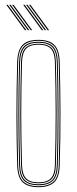

<svg xmlns="http://www.w3.org/2000/svg" viewBox="-20 -770 318 795"><path d="M139.2 5Q95.5 5 74.1 -15Q52.8 -35 51.2 -85Q48.2 -189.2 48.1 -293Q48 -396.8 51.2 -514Q52.8 -563 73.4 -584Q94 -605 139.2 -605Q184.8 -605 205.2 -584Q225.8 -563 227.2 -514Q230 -410.8 230.4 -305.2Q230.8 -199.8 227.2 -85Q225.8 -35 204.4 -15Q183 5 139.2 5ZM139.2 1Q180.8 1 201.4 -18Q222 -37 223.2 -85.2Q226.8 -202 226.5 -305.8Q226.2 -409.5 223.2 -513.8Q222 -562.2 201.5 -581.6Q181 -601 139.2 -601Q97.8 -601 77.1 -581.6Q56.5 -562.2 55.2 -513.8Q52.2 -409.5 52.1 -305.6Q52 -201.8 55.2 -85.2Q56.5 -37 77.1 -18Q97.8 1 139.2 1ZM139.2 -3Q97.8 -3 79.1 -22.1Q60.5 -41.2 59.2 -85.2Q56 -195.8 56 -299.6Q56 -403.5 59.2 -513.8Q60.5 -558.5 79.1 -577.8Q97.8 -597 139.2 -597Q180.8 -597 199.4 -577.8Q218 -558.5 219.2 -513.8Q222.2 -409.5 222.5 -305.5Q222.8 -201.5 219.2 -85.2Q218 -41.2 199.4 -22.1Q180.8 -3 139.2 -3ZM139.2 -7Q178.8 -7 196.4 -25.1Q214 -43.2 215.2 -85.5Q218.5 -196.2 218.5 -300Q218.5 -403.8 215.2 -513.5Q214 -556 196.4 -574.5Q178.8 -593 139.2 -593Q99.8 -593 82.1 -574.5Q64.5 -556 63.2 -513.5Q60.2 -409 60.1 -305.2Q60 -201.5 63.2 -85.5Q64.5 -43.2 82.2 -25.1Q100 -7 139.2 -7ZM139.2 -11Q104 -11 86.2 -27.4Q68.5 -43.8 67.2 -85.5Q64 -196.5 64 -299.9Q64 -403.2 67.2 -513.5Q68.5 -556 86.2 -572.5Q104 -589 139.2 -589Q174.5 -589 192.4 -572.5Q210.2 -556 211.2 -513.5Q214.2 -408.8 214.5 -305.5Q214.8 -202.2 211.2 -85.5Q210.2 -43.8 192.4 -27.4Q174.5 -11 139.2 -11ZM139.2 -15Q174.5 -15 190.4 -31.5Q206.2 -48 207.2 -85.8Q210.5 -197.2 210.5 -299.9Q210.5 -402.5 207.2 -513.5Q206.2 -551.8 190.4 -568.4Q174.5 -585 139.2 -585Q104 -585 88.2 -568.4Q72.5 -551.8 71.2 -513.5Q68 -401.8 68 -298.8Q68 -195.8 71.2 -85.8Q72.5 -48 88.2 -31.5Q104 -15 139.2 -15ZM107.2 -645 30.2 -750H36.2L113.2 -645ZM83.2 -645 6.2 -750H12.2L89.2 -645ZM95.2 -645 18.2 -750H24.2L101.2 -645ZM177.2 -645 100.2 -750H106.2L183.2 -645ZM153.2 -645 76.2 -750H82.2L159.2 -645ZM165.2 -645 88.2 -750H94.2L171.2 -645Z"/></svg>

Font: Big Shoulders Inline Display Thin
Style: Regular
Weight: 100
Designer: Patric King
Foundry: XO Type Co
Version: Version 1.000